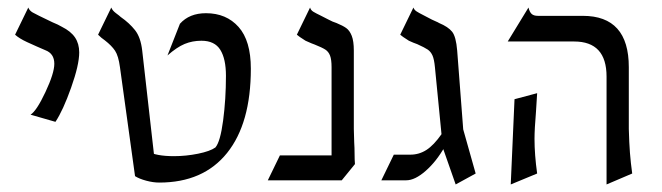

<svg xmlns="http://www.w3.org/2000/svg" viewBox="-20 -476 1756 509"><path d="M77 -353Q72 -355 51.5 -364.5Q31 -374 20 -384L55 -456Q58 -448 66.5 -443Q75 -438 119 -417Q134 -411 144 -405Q168 -393 179 -376.5Q190 -360 190 -337Q190 -304 168.5 -243.5Q147 -183 127 -153L61 -172Q77 -182 100.5 -232Q124 -282 124 -307Q124 -334 100 -343Z M441 -62Q473 -62 505 -68.5Q537 -75 551 -85Q564 -100 571.5 -156.5Q579 -213 579 -275Q579 -320 564 -344Q549 -368 514 -368Q490 -368 469.5 -359.5Q449 -351 424 -329L457 -413Q482 -441 526 -441Q580 -441 612.5 -404.5Q645 -368 645 -294Q645 -149 582 -70.5Q519 8 402 8Q386 8 367.5 3Q349 -2 338 -9L371 -75Q394 -62 441 -62ZM396 2 338 -9 298 -298Q294 -328 285 -341.5Q276 -355 258 -369Q249 -375 240 -384L275 -456Q278 -448 287.5 -441Q297 -434 300 -431Q323 -415 338 -396Q353 -377 357 -342Z M874 -64 921 -41 886 2H690L722 -64ZM814 -358Q810 -359 790 -368Q771 -380 767 -384L802 -456Q804 -449 810.5 -445Q817 -441 830.5 -434.5Q844 -428 851 -424Q862 -418 872 -415Q889 -408 898 -401.5Q907 -395 912.5 -381Q918 -367 918 -342V-134L919 -99Q920 -84 920 -68Q920 -52 921 -41L859 -57V-298Q859 -318 855 -328.5Q851 -339 842.5 -344.5Q834 -350 814 -358Z M1154 -84 1133 -298Q1131 -319 1126.5 -329Q1122 -339 1114 -344.5Q1106 -350 1086 -359Q1077 -362 1064 -368Q1045 -380 1041 -384L1076 -456Q1078 -450 1084 -446Q1090 -442 1103 -435.5Q1116 -429 1125 -424Q1131 -421 1136 -419Q1141 -417 1144 -415Q1168 -405 1178.5 -392Q1189 -379 1192 -342L1208 -133L1241 -16L1188 13ZM1024 -66H1068Q1091 -66 1110.5 -78.5Q1130 -91 1151 -121L1159 -87Q1137 -48 1108.5 -23Q1080 2 1057 2H991Z M1647 -298V-134Q1648 -97 1650 -71Q1652 -45 1656 -16L1588 13V-273Q1588 -366 1502 -366H1326L1381 -456Q1384 -444 1389.5 -439Q1395 -434 1406 -434H1525Q1647 -434 1647 -298ZM1401 -181Q1397 -133 1397 -108Q1397 -66 1404 -16L1334 13L1344 -213L1404 -229Z"/></svg>

Font: BellefairVN
Style: Regular
Weight: 400
Designer: Nick Shinn, Liron Lavi Turkenic
Foundry: Shinntype
Version: Version 1.003